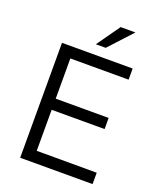

<svg xmlns="http://www.w3.org/2000/svg" viewBox="-166 -1032 949 1135"><g transform="rotate(20 308.5 -464.5)"><path d="M99.5 0V-723H544V-653H177.5V-400H510.5V-330H177.5V-72L555 -71.5V0ZM393.5 -929H486.5L352.5 -783.5H290.5Z"/></g></svg>

Font: Public Sans Thin Light
Style: Regular
Weight: 300
Version: Version 1.007